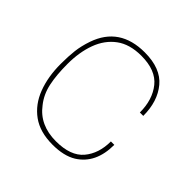

<svg xmlns="http://www.w3.org/2000/svg" viewBox="-146 -663 797 797"><g transform="rotate(45 252.5 -265.0)"><path d="M268 6Q194 6 147 -28Q100 -62 77.5 -121Q55 -180 55 -255Q55 -300 59 -334Q63 -368 76 -406Q121 -536 268 -536Q362 -536 406 -483Q450 -430 450 -345H430Q430 -420 391.5 -468Q353 -516 268 -516Q200 -516 157.5 -484.5Q115 -453 95 -398.5Q75 -344 75 -275Q75 -210 85 -163Q95 -116 123 -81Q173 -14 268 -14Q354 -14 392 -59Q430 -104 430 -175H450Q450 -66 375 -19Q334 6 268 6Z"/></g></svg>

Font: Tanohe Sans Thin
Style: Regular
Weight: 100
Designer: Village Type and Design LLC & Cristiano Sobral
Foundry: Cooper Hewitt Smithsonian Design Museum
Version: Version 1.00;September 29, 2021;FontCreator 13.0.0.2655 64-b